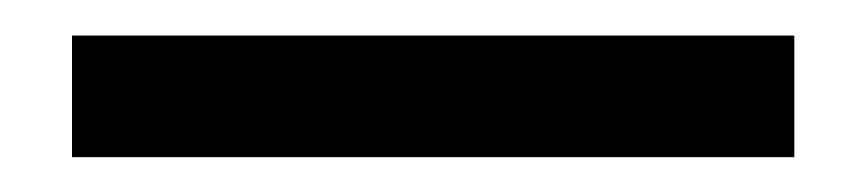

<svg xmlns="http://www.w3.org/2000/svg" viewBox="-20 -22 487 108"><path d="M20.5 66.4V-2H426.8V66.4Z"/></svg>

Font: Min Sans
Style: Regular
Weight: 400
Designer: Jinseong-Kim, NotoSansCJK, Nunito
Foundry: Jinseong-Kim
Version: Version 1.400;Glyphs 3.1.2 (3151)